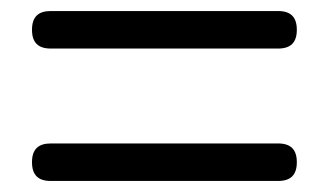

<svg xmlns="http://www.w3.org/2000/svg" viewBox="-20 -543 595 348"><path d="M278 -523H72C49 -523 38 -512 38 -489C38 -466 49 -455 72 -455H278H484C507 -455 518 -466 518 -489C518 -512 507 -523 484 -523ZM278 -283H72C49 -283 38 -272 38 -249C38 -226 49 -215 72 -215H278H484C507 -215 518 -226 518 -249C518 -272 507 -283 484 -283Z"/></svg>

Font: GenSenRounded2 TW R
Style: Regular
Weight: 400
Version: Version 2.100;PS 2.1;hotconv 16.6.51;makeotf.lib2.5.65220 DE